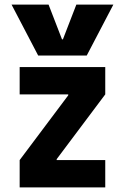

<svg xmlns="http://www.w3.org/2000/svg" viewBox="-20 -810 540 830"><path d="M30 -790H190L248 -640H252L310 -790H470L355 -570H145ZM65 0V-118L275 -398V-402H65V-520H435V-402L225 -122V-118H435V0Z"/></svg>

Font: M PLUS 1 Code
Style: Regular
Weight: 400
Designer: Coji Morishita
Foundry: UNDERFOREST DESIGN
Version: Version 1.005